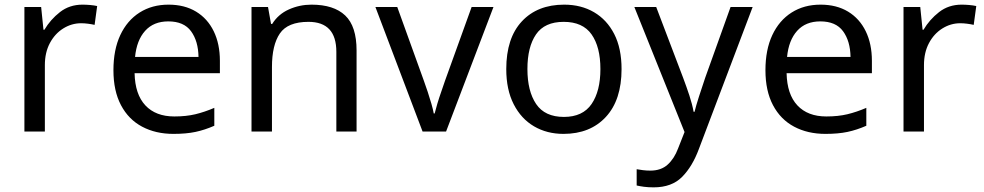

<svg xmlns="http://www.w3.org/2000/svg" viewBox="-20 -566 4235 826"><path d="M335 -546Q350 -546 367.5 -544.5Q385 -543 398 -540L387 -459Q374 -462 358.5 -464Q343 -466 329 -466Q288 -466 252 -443.5Q216 -421 194.5 -380.5Q173 -340 173 -286V0H85V-536H157L167 -438H171Q197 -482 238 -514Q279 -546 335 -546Z M705 -546Q774 -546 823.5 -516Q873 -486 899.5 -431.5Q926 -377 926 -304V-251H559Q561 -160 605.5 -112.5Q650 -65 730 -65Q781 -65 820.5 -74.5Q860 -84 902 -102V-25Q861 -7 821 1.5Q781 10 726 10Q650 10 591.5 -21Q533 -52 500.5 -113.5Q468 -175 468 -264Q468 -352 497.5 -415Q527 -478 580.5 -512Q634 -546 705 -546ZM704 -474Q641 -474 604.5 -433.5Q568 -393 561 -321H834Q833 -389 802 -431.5Q771 -474 704 -474Z M1320 -546Q1416 -546 1465 -499.5Q1514 -453 1514 -349V0H1427V-343Q1427 -472 1307 -472Q1218 -472 1184 -422Q1150 -372 1150 -278V0H1062V-536H1133L1146 -463H1151Q1177 -505 1223 -525.5Q1269 -546 1320 -546Z M1798 0 1595 -536H1689L1803 -220Q1811 -198 1820 -171Q1829 -144 1836 -119.5Q1843 -95 1846 -78H1850Q1854 -95 1861.5 -120Q1869 -145 1878.5 -172Q1888 -199 1895 -220L2009 -536H2103L1899 0Z M2654 -269Q2654 -136 2586.5 -63Q2519 10 2404 10Q2333 10 2277.5 -22.5Q2222 -55 2190 -117.5Q2158 -180 2158 -269Q2158 -402 2225 -474Q2292 -546 2407 -546Q2480 -546 2535.5 -513.5Q2591 -481 2622.5 -419.5Q2654 -358 2654 -269ZM2249 -269Q2249 -174 2286.5 -118.5Q2324 -63 2406 -63Q2487 -63 2525 -118.5Q2563 -174 2563 -269Q2563 -364 2525 -418Q2487 -472 2405 -472Q2323 -472 2286 -418Q2249 -364 2249 -269Z M2709 -536H2803L2919 -231Q2934 -191 2946 -154.5Q2958 -118 2964 -85H2968Q2974 -110 2987 -150.5Q3000 -191 3014 -232L3123 -536H3218L2987 74Q2959 150 2914.5 195Q2870 240 2792 240Q2768 240 2750 237.5Q2732 235 2719 232V162Q2730 164 2745.5 166Q2761 168 2778 168Q2824 168 2852.5 142Q2881 116 2897 73L2925 2Z M3510 -546Q3579 -546 3628.5 -516Q3678 -486 3704.5 -431.5Q3731 -377 3731 -304V-251H3364Q3366 -160 3410.5 -112.5Q3455 -65 3535 -65Q3586 -65 3625.5 -74.5Q3665 -84 3707 -102V-25Q3666 -7 3626 1.5Q3586 10 3531 10Q3455 10 3396.5 -21Q3338 -52 3305.5 -113.5Q3273 -175 3273 -264Q3273 -352 3302.5 -415Q3332 -478 3385.5 -512Q3439 -546 3510 -546ZM3509 -474Q3446 -474 3409.5 -433.5Q3373 -393 3366 -321H3639Q3638 -389 3607 -431.5Q3576 -474 3509 -474Z M4117 -546Q4132 -546 4149.5 -544.5Q4167 -543 4180 -540L4169 -459Q4156 -462 4140.5 -464Q4125 -466 4111 -466Q4070 -466 4034 -443.5Q3998 -421 3976.5 -380.5Q3955 -340 3955 -286V0H3867V-536H3939L3949 -438H3953Q3979 -482 4020 -514Q4061 -546 4117 -546Z"/></svg>

Font: Noto Sans Coptic
Style: Regular
Weight: 400
Designer: Monotype Design Team, Denis Moyogo Jacquerye
Foundry: Monotype Imaging Inc.
Version: Version 2.002; ttfautohint (v1.8.4.7-5d5b)